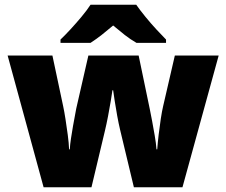

<svg xmlns="http://www.w3.org/2000/svg" viewBox="-20 -786 950 806"><path d="M484 -242Q478 -267 472 -300Q466 -333 461.5 -362.5Q457 -392 455 -407H452Q450 -392 445 -362Q440 -332 433.5 -298Q427 -264 420 -235L364 0H163L12 -553H200L245 -341Q250 -318 255 -285.5Q260 -253 264.5 -219.5Q269 -186 270 -159H273Q274 -179 278 -205Q282 -231 286.5 -257Q291 -283 295 -303Q299 -323 300 -330L351 -553H562L609 -327Q613 -308 618.5 -278.5Q624 -249 629.5 -217Q635 -185 637 -159H640Q642 -186 646 -220.5Q650 -255 655 -287.5Q660 -320 665 -341L714 -553H898L746 0H542ZM552 -766Q568 -743 590.5 -715.5Q613 -688 636.5 -662.5Q660 -637 677 -620V-606H553Q527 -621 504 -639Q481 -657 455 -679Q429 -657 407.5 -640Q386 -623 360 -606H234V-620Q253 -638 276.5 -663.5Q300 -689 322.5 -716Q345 -743 360 -766Z"/></svg>

Font: Noto Sans Cherokee Black
Style: Regular
Weight: 900
Designer: Monotype Design Team
Foundry: Monotype Imaging Inc.
Version: Version 2.001; ttfautohint (v1.8.4.7-5d5b)